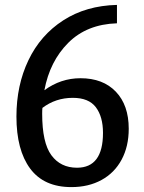

<svg xmlns="http://www.w3.org/2000/svg" viewBox="-20 -753 588 783"><path d="M505 -228Q505 -156 476 -102Q447 -48 394 -19Q341 10 271 10Q159 10 103 -65.5Q47 -141 47 -278Q47 -405 96 -507.5Q145 -610 238 -670Q331 -730 457 -733V-658Q334 -654 258.5 -578.5Q183 -503 161 -385Q228 -434 308 -434Q400 -434 452.5 -379Q505 -324 505 -228ZM400 -211Q400 -277 371 -315.5Q342 -354 277 -354Q207 -354 153 -313Q152 -305 152 -289Q152 -171 189.5 -120Q227 -69 294 -69Q400 -69 400 -211Z"/></svg>

Font: Enriqueta Medium
Style: Regular
Weight: 500
Designer: Viviana Monsalve, Gustavo Ibarra
Foundry: 72Puntos
Version: Version 2.000